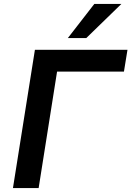

<svg xmlns="http://www.w3.org/2000/svg" viewBox="-20 -959 670 979"><path d="M46 0 158 -705H630L612 -594H271L177 0ZM326 -765 461 -939H599L420 -765Z"/></svg>

Font: Nunito Sans 10pt
Style: Bold Italic
Weight: 700
Italic angle: -9°
Designer: Vernon Adams
Foundry: Vernon Adams
Version: Version 3.101;gftools[0.9.27]